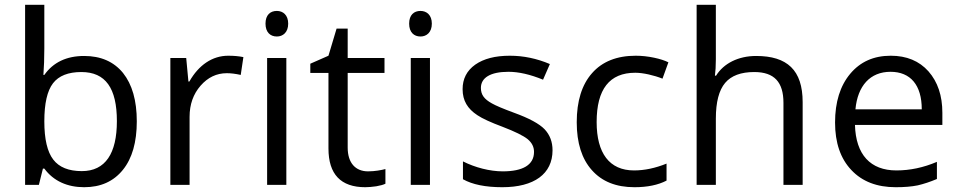

<svg xmlns="http://www.w3.org/2000/svg" viewBox="-20 -780 4048 810"><path d="M335 -543.9C260.7 -543.9 204.6 -517.1 167 -463.9H163.1C165.5 -496.6 167 -533.7 167 -575.2V-759.8H85.9V0H144L161.1 -68.8H167C206.1 -15.6 265.1 9.8 335 9.8C404.8 9.8 459 -14.6 498.5 -63.5C537.6 -111.8 557.1 -180.2 557.1 -268.1C557.1 -356 537.6 -423.8 499 -472.2C460 -520 405.3 -543.9 335 -543.9ZM323.2 -476.1C425.3 -476.1 473.1 -408.2 473.1 -269C473.1 -132.8 424.8 -58.1 325.2 -58.1C270 -58.1 229.5 -74.2 204.6 -106.9C179.7 -139.2 167 -192.9 167 -268.1C167 -343.3 179.2 -397 203.6 -428.7C228 -460.4 268.1 -476.1 323.2 -476.1Z M942.9 -544.9C876 -544.9 818.4 -505.9 778.8 -436H774.9L765.6 -535.2H698.7V0H779.8V-287.1C779.8 -339.4 795.4 -383.3 826.2 -418.5C856.9 -453.6 893.6 -471.2 937 -471.2C954.1 -471.2 973.6 -468.8 995.6 -463.9L1006.8 -539.1C987.8 -543 966.8 -544.9 942.9 -544.9Z M1188 -535.2H1106.9V0H1188ZM1100.1 -680.2C1100.1 -643.6 1120.6 -626 1147.9 -626C1173.8 -626 1195.8 -643.6 1195.8 -680.2C1195.8 -716.8 1173.8 -733.9 1147.9 -733.9C1120.6 -733.9 1100.1 -717.3 1100.1 -680.2Z M1532.7 -57.1C1479.5 -57.1 1446.8 -92.8 1446.8 -157.2V-472.2H1602.1V-535.2H1446.8V-659.2H1399.9L1365.7 -544.9L1289.1 -511.2V-472.2H1365.7V-153.8C1365.7 -44.9 1417.5 9.8 1521 9.8C1534.7 9.8 1550.3 8.3 1567.4 5.9C1584.5 2.9 1597.2 -0.5 1606 -4.9V-66.9C1590.3 -62.5 1561.5 -57.1 1532.7 -57.1Z M1793.9 -535.2H1712.9V0H1793.9ZM1706.1 -680.2C1706.1 -643.6 1726.6 -626 1753.9 -626C1779.8 -626 1801.8 -643.6 1801.8 -680.2C1801.8 -716.8 1779.8 -733.9 1753.9 -733.9C1726.6 -733.9 1706.1 -717.3 1706.1 -680.2Z M2311 -146C2311 -181.6 2299.8 -210.9 2277.8 -234.4C2255.4 -257.8 2212.4 -281.2 2148.9 -304.2C2102.5 -321.3 2071.3 -334.5 2055.2 -343.8C2022.5 -361.8 2008.8 -380.4 2008.8 -409.2C2008.8 -451.7 2048.3 -477.1 2125 -477.1C2168.5 -477.1 2217.3 -465.8 2271 -443.8L2299.8 -509.8C2244.6 -533.2 2188.5 -544.9 2130.9 -544.9C2068.8 -544.9 2020.5 -532.2 1984.9 -507.3C1949.2 -481.9 1931.6 -447.3 1931.6 -403.8C1931.6 -379.4 1937 -358.4 1947.3 -340.8C1957.5 -323.2 1973.1 -307.6 1994.1 -293.9C2015.1 -279.8 2050.3 -263.7 2100.1 -245.1C2152.3 -225.1 2188 -207.5 2206.1 -192.9C2224.1 -177.7 2232.9 -160.2 2232.9 -139.2C2232.9 -84 2185.5 -57.1 2101.1 -57.1C2046.4 -57.1 1984.4 -73.2 1933.1 -99.1V-23.9C1972.7 -1.5 2028.3 9.8 2099.1 9.8C2233.4 9.8 2311 -46.4 2311 -146Z M2656.7 9.8C2710.9 9.8 2756.3 0.5 2792 -18.1V-89.8C2745.1 -70.8 2699.2 -61 2654.8 -61C2550.8 -61 2497.1 -133.8 2497.1 -265.1C2497.1 -403.8 2551.3 -473.1 2660.2 -473.1C2692.9 -473.1 2739.3 -462.4 2774.9 -448.2L2799.8 -517.1C2785.2 -524.4 2765.1 -531.2 2739.3 -536.6C2713.4 -542 2688 -544.9 2662.1 -544.9C2582.5 -544.9 2521 -520.5 2478 -471.7C2434.6 -422.9 2413.1 -353.5 2413.1 -264.2C2413.1 -176.8 2434.6 -109.4 2477.1 -62C2519.5 -14.2 2579.1 9.8 2656.7 9.8Z M3366.2 0V-349.1C3366.2 -484.4 3300.8 -543.9 3169.9 -543.9C3094.2 -543.9 3032.7 -512.2 3001 -460.9H2996.1C2998.5 -479 3000 -502 3000 -529.8V-759.8H2918.9V0H3000V-279.8C3000 -349.6 3013.2 -399.4 3039.1 -430.2C3064.9 -460.9 3106 -476.1 3162.1 -476.1C3246.6 -476.1 3285.2 -433.6 3285.2 -346.2V0Z M3758.8 9.8C3794.9 9.8 3825.7 7.3 3851.6 2C3877 -3.9 3903.8 -12.7 3932.6 -24.9V-97.2C3876.5 -73.2 3819.3 -61 3761.7 -61C3652.3 -61 3590.3 -127.4 3586.9 -252.9H3955.6V-304.2C3955.6 -376.5 3936 -434.6 3897 -479C3857.9 -522.9 3804.7 -544.9 3737.8 -544.9C3666 -544.9 3609.4 -519.5 3566.9 -468.8C3524.4 -418 3502.9 -349.6 3502.9 -263.2C3502.9 -177.7 3525.9 -110.8 3571.8 -62.5C3617.2 -14.2 3679.7 9.8 3758.8 9.8ZM3736.8 -477.1C3821.3 -477.1 3868.7 -420.9 3868.7 -318.8H3588.9C3598.1 -418 3650.9 -477.1 3736.8 -477.1Z"/></svg>

Font: Samim
Style: Regular
Weight: 400
Foundry: DejaVu fonts team - Redesigned by Saber Rastikerdar
Version: Version 4.0.5